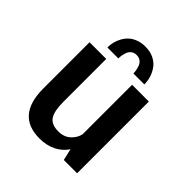

<svg xmlns="http://www.w3.org/2000/svg" viewBox="-189 -810 948 948"><g transform="rotate(45 285.0 -335.5)"><path d="M155 -545Q155 -564.5 159.5 -583Q164 -601.5 174 -619.5Q184 -637.5 198.8 -651Q213.5 -664.5 235.8 -672.8Q258 -681 285 -681Q318.5 -681 344 -668.5Q369.5 -656 384 -635.8Q398.5 -615.5 405.8 -592.5Q413 -569.5 413 -545H336.5Q336.5 -554.5 334.8 -565Q333 -575.5 328.2 -589.5Q323.5 -603.5 312 -612.2Q300.5 -621 284 -621Q267 -621 255.5 -612.2Q244 -603.5 239.2 -589.5Q234.5 -575.5 233 -565.2Q231.5 -555 231.5 -545ZM235.5 10Q74.5 10 74.5 -178V-501H191V-202Q191 -137 209.8 -108.8Q228.5 -80.5 276 -80.5Q316.5 -80.5 341.2 -103.8Q366 -127 371.5 -156V-501H488.5V0H395.5L381.5 -61Q359 -27 321.5 -8.5Q284 10 235.5 10Z"/></g></svg>

Font: League Mono Narrow Medium
Style: Regular
Weight: 500
Width: 3
Designer: Tyler Finck
Foundry: The League of Moveable Type / Tyler Finck
Version: Version 2.210